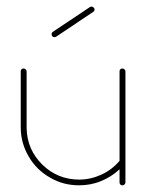

<svg xmlns="http://www.w3.org/2000/svg" viewBox="-20 -554 442 574"><path d="M253.4 -534.2C251.5 -534.2 250 -533.7 248.5 -532.7L138.2 -459C135.3 -457 134.3 -454.6 134.3 -451.7C134.3 -449.2 134.8 -447.3 136.7 -445.3C138.2 -443.4 140.1 -442.9 142.6 -442.9C144.5 -442.9 146 -443.4 147.9 -444.3L258.8 -518.6C261.2 -520 262.7 -522.5 262.7 -525.4C262.7 -527.8 261.7 -529.8 259.8 -531.7C257.8 -533.2 255.9 -534.2 253.9 -534.2ZM50.3 -349.1C47.9 -349.1 45.9 -348.6 44.4 -346.7C42.5 -345.2 42 -343.3 42 -340.8V-171.4V-170.9C42.5 -139.6 50.8 -111.3 66.4 -85C82 -58.6 103 -38.1 129.9 -22.9C156.2 -7.3 185.5 0 216.8 0C239.3 0 261.2 -3.9 282.2 -12.7C302.7 -21 321.3 -32.7 337.4 -47.9V-8.3C337.4 -6.3 337.9 -4.4 339.8 -2.4C341.3 -0.5 343.3 0 345.7 0C348.1 0 350.1 -0.5 352.1 -2.4C354 -4.4 355 -6.3 355 -8.3V-69.3V-69.8V-70.8V-340.3C355 -343.3 354 -345.2 352.1 -346.7C350.1 -348.6 348.1 -349.1 345.7 -349.1C343.3 -349.1 341.3 -348.6 339.8 -346.7C337.9 -345.2 337.4 -343.3 337.4 -340.3V-73.2C322.8 -55.7 304.7 -42 283.7 -32.2C262.7 -22.5 240.2 -17.1 216.8 -17.1C173.8 -17.1 136.7 -32.2 106.4 -62C76.2 -91.8 60.5 -127.9 59.6 -170.9V-340.3C59.6 -343.3 58.6 -345.2 56.6 -346.7C54.7 -348.6 52.7 -349.1 50.3 -349.1Z"/></svg>

Font: Mill
Style: Thin
Weight: 100
Version: Version 001.000